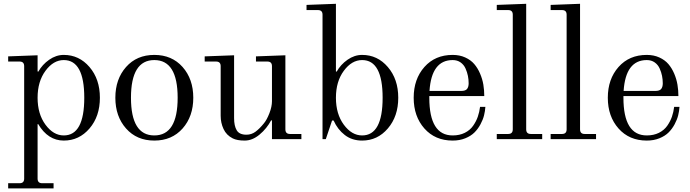

<svg xmlns="http://www.w3.org/2000/svg" viewBox="-20 -739 3667 1020"><path d="M23.4 234.4H84Q108.4 234.4 108.4 210V-387.7Q108.4 -412.1 84 -412.1H23.4V-439.5L179.7 -445.3V-359.4L183.6 -358.4Q204.6 -396 241.2 -421.6Q277.8 -447.3 318.8 -447.3Q400.4 -447.3 455.6 -382.8Q510.7 -318.4 510.7 -219.7Q510.7 -121.1 455.6 -56.6Q400.4 7.8 318.8 7.8Q234.9 7.8 182.6 -80.1L179.7 -79.1V210Q179.7 234.4 204.1 234.4H264.6V261.7H23.4ZM318.8 -19.5Q427.7 -19.5 427.7 -219.7Q427.7 -419.9 318.8 -419.9Q263.7 -419.9 221.7 -363Q179.7 -306.2 179.7 -219.7Q179.7 -133.3 221.7 -76.4Q263.7 -19.5 318.8 -19.5Z M649.7 -56.4Q592.8 -120.6 592.8 -219.7Q592.8 -318.8 649.7 -383.1Q706.5 -447.3 799.8 -447.3Q893.1 -447.3 950 -383.1Q1006.8 -318.8 1006.8 -219.7Q1006.8 -120.6 950 -56.4Q893.1 7.8 799.8 7.8Q706.5 7.8 649.7 -56.4ZM799.8 -419.9Q675.8 -419.9 675.8 -219.7Q675.8 -19.5 799.8 -19.5Q923.8 -19.5 923.8 -219.7Q923.8 -419.9 799.8 -419.9Z M1067.4 -412.1V-439.5L1223.6 -445.3V-111.3Q1223.6 -70.3 1237.5 -46.9Q1251.5 -23.4 1289.1 -23.4Q1315.9 -23.4 1337.4 -39.3Q1358.9 -55.2 1381.8 -83.5Q1397.5 -102.1 1411.1 -137.2Q1424.8 -172.4 1424.8 -201.2V-387.7Q1424.8 -412.1 1400.4 -412.1H1339.8V-439.5L1496.1 -445.3V-51.8Q1496.1 -27.3 1520.5 -27.3H1581.1V0H1424.8V-98.1L1420.9 -100.6Q1397.5 -56.2 1359.1 -24.2Q1320.8 7.8 1280.3 7.8Q1239.3 7.8 1216.3 -3.9Q1182.6 -21 1167.5 -53.7Q1152.3 -86.4 1152.3 -124V-387.7Q1152.3 -412.1 1127.9 -412.1Z M1608.4 -685.5V-712.9L1764.6 -718.8V-359.4L1768.6 -358.4Q1789.6 -396 1826.2 -421.6Q1862.8 -447.3 1903.8 -447.3Q1985.4 -447.3 2040.5 -382.8Q2095.7 -318.4 2095.7 -219.7Q2095.7 -121.1 2040.5 -56.6Q1985.4 7.8 1903.8 7.8Q1850.1 7.8 1811.8 -21.7Q1773.4 -51.3 1752.4 -98.6H1744.1L1710.9 0H1693.4V-661.1Q1693.4 -685.5 1668.9 -685.5ZM1903.8 -19.5Q2012.7 -19.5 2012.7 -219.7Q2012.7 -419.9 1903.8 -419.9Q1848.6 -419.9 1806.6 -363Q1764.6 -306.2 1764.6 -219.7Q1764.6 -133.3 1806.6 -76.4Q1848.6 -19.5 1903.8 -19.5Z M2384.8 -447.3Q2421.9 -447.3 2451.4 -433.8Q2481 -420.4 2499.5 -398.7Q2518.1 -377 2530.5 -347.7Q2543 -318.4 2547.9 -288.8Q2552.7 -259.3 2552.7 -228.5H2260.7V-219.7Q2260.7 -19.5 2384.8 -19.5Q2421.4 -19.5 2449.2 -33.4Q2477.1 -47.4 2493.4 -70.8Q2509.8 -94.2 2518.3 -118.9Q2526.9 -143.6 2530.3 -171.4H2558.6Q2557.1 -148.9 2551.5 -126.2Q2545.9 -103.5 2532.7 -78.9Q2519.5 -54.2 2500.7 -35.4Q2481.9 -16.6 2451.9 -4.4Q2421.9 7.8 2384.8 7.8Q2291.5 7.8 2234.6 -56.4Q2177.7 -120.6 2177.7 -219.7Q2177.7 -318.8 2234.6 -383.1Q2291.5 -447.3 2384.8 -447.3ZM2261.7 -255.9H2430.2Q2453.1 -255.9 2461.4 -266.6Q2469.7 -277.3 2469.7 -296.4Q2469.7 -316.4 2465.8 -335.9Q2461.9 -355.5 2453.1 -375.2Q2444.3 -395 2426.8 -407.5Q2409.2 -419.9 2384.8 -419.9Q2272.5 -419.9 2261.7 -255.9Z M2619.1 0V-27.3H2679.7Q2704.1 -27.3 2704.1 -51.8V-661.1Q2704.1 -685.5 2679.7 -685.5H2619.1V-712.9L2775.4 -718.8V-51.8Q2775.4 -27.3 2799.8 -27.3H2860.4V0Z M2905.3 0V-27.3H2965.8Q2990.2 -27.3 2990.2 -51.8V-661.1Q2990.2 -685.5 2965.8 -685.5H2905.3V-712.9L3061.5 -718.8V-51.8Q3061.5 -27.3 3085.9 -27.3H3146.5V0Z M3416 -447.3Q3453.1 -447.3 3482.7 -433.8Q3512.2 -420.4 3530.8 -398.7Q3549.3 -377 3561.8 -347.7Q3574.2 -318.4 3579.1 -288.8Q3584 -259.3 3584 -228.5H3292V-219.7Q3292 -19.5 3416 -19.5Q3452.6 -19.5 3480.5 -33.4Q3508.3 -47.4 3524.7 -70.8Q3541 -94.2 3549.6 -118.9Q3558.1 -143.6 3561.5 -171.4H3589.8Q3588.4 -148.9 3582.8 -126.2Q3577.1 -103.5 3564 -78.9Q3550.8 -54.2 3532 -35.4Q3513.2 -16.6 3483.2 -4.4Q3453.1 7.8 3416 7.8Q3322.8 7.8 3265.9 -56.4Q3209 -120.6 3209 -219.7Q3209 -318.8 3265.9 -383.1Q3322.8 -447.3 3416 -447.3ZM3293 -255.9H3461.4Q3484.4 -255.9 3492.7 -266.6Q3501 -277.3 3501 -296.4Q3501 -316.4 3497.1 -335.9Q3493.2 -355.5 3484.4 -375.2Q3475.6 -395 3458 -407.5Q3440.4 -419.9 3416 -419.9Q3303.7 -419.9 3293 -255.9Z"/></svg>

Font: Theano Modern
Style: Regular
Weight: 400
Designer: Alexey Kryukov
Version: Version 2.00